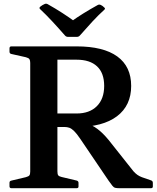

<svg xmlns="http://www.w3.org/2000/svg" viewBox="-20 -990 824 1010"><path d="M528 -951Q536 -945 529 -939Q498 -911 466 -876.5Q434 -842 400 -803Q394 -796 384 -796H338Q328 -796 322 -803Q288 -842 255 -877.5Q222 -913 191 -942Q184 -948 192 -955Q197 -959 202.5 -962.5Q208 -966 213 -968Q222 -973 231 -968Q272 -945 307.5 -922Q343 -899 376 -875H352Q384 -898 419.5 -920Q455 -942 493 -963Q501 -968 510 -964Q515 -962 519.5 -958.5Q524 -955 528 -951ZM282 -322V-393H383Q451 -393 489.5 -431.5Q528 -470 528 -538Q528 -606 490.5 -641Q453 -676 383 -676H282V-746H383Q524 -746 597 -693Q670 -640 670 -538Q670 -435 595.5 -378.5Q521 -322 383 -322ZM139 0V-746H282V0ZM607 0Q594 0 586 -2Q578 -4 571 -13Q564 -22 551 -40L402 -260Q383 -288 369.5 -301Q356 -314 344.5 -318Q333 -322 319 -322L384 -350Q420 -348 449 -336.5Q478 -325 506.5 -300.5Q535 -276 567 -234L682 -89Q693 -77 703 -70Q713 -63 726 -58L775 -41Q784 -38 784 -28V-9Q784 0 774 0ZM40 0Q30 0 30 -10V-29Q30 -38 40 -40L116 -58Q131 -62 135 -68Q139 -74 139 -88V-210H282V-89Q282 -73 286.5 -67.5Q291 -62 304 -59L384 -40Q393 -37 393 -28V-9Q393 0 383 0ZM30 -736Q30 -746 40 -746H282V-537H139V-659Q139 -672 135 -678.5Q131 -685 116 -689L40 -706Q30 -708 30 -718Z"/></svg>

Font: Hahmlet SemiBold
Style: Regular
Weight: 600
Version: Version 1.002